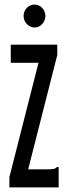

<svg xmlns="http://www.w3.org/2000/svg" viewBox="-20 -818 290 838"><path d="M21 -45 148 -544H27V-623H230V-578L103 -79H192Q208 -79 215.5 -81Q223 -83 229 -89H236V0H21ZM131 -698Q112 -698 97.5 -713Q83 -728 83 -748Q83 -769 97 -783.5Q111 -798 131 -798Q150 -798 164 -783.5Q178 -769 178 -748Q178 -728 164 -713Q150 -698 131 -698Z"/></svg>

Font: Inconsolata UltraCondensed Bold
Style: Regular
Weight: 700
Width: 1
Monospace: yes
Designer: Raph Levien, Cyreal, Brenton Simpson
Foundry: Raph Levien, Cyreal, Google
Version: Version 3.001; ttfautohint (v1.8.2.53-6de2)